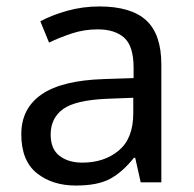

<svg xmlns="http://www.w3.org/2000/svg" viewBox="-20 -565 601 595"><path d="M288 -545Q386 -545 433 -502Q480 -459 480 -365V0H416L399 -76H395Q360 -32 321.5 -11Q283 10 215 10Q142 10 94 -28.5Q46 -67 46 -149Q46 -229 109 -272.5Q172 -316 303 -320L394 -323V-355Q394 -422 365 -448Q336 -474 283 -474Q241 -474 203 -461.5Q165 -449 132 -433L105 -499Q140 -518 188 -531.5Q236 -545 288 -545ZM314 -259Q214 -255 175.5 -227Q137 -199 137 -148Q137 -103 164.5 -82Q192 -61 235 -61Q303 -61 348 -98.5Q393 -136 393 -214V-262Z"/></svg>

Font: Noto Sans NKo
Style: Regular
Weight: 400
Designer: Monotype Design Team
Foundry: Monotype Imaging Inc.
Version: Version 2.003; ttfautohint (v1.8.4.7-5d5b)